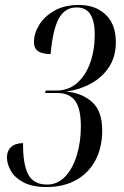

<svg xmlns="http://www.w3.org/2000/svg" viewBox="-20 -744 499 774"><path d="M167 10Q111 10 75.5 -8.5Q40 -27 24 -55Q8 -83 8 -109Q8 -136 25 -151.5Q42 -167 73 -167Q72 -83 93.5 -41.5Q115 0 170 0Q212 0 242.5 -32Q273 -64 289.5 -117.5Q306 -171 306 -235Q306 -307 282.5 -338Q259 -369 212 -369H162L164 -379H207Q256 -379 290.5 -409Q325 -439 343.5 -490.5Q362 -542 362 -607Q362 -656 345 -685Q328 -714 288 -714Q242 -714 217.5 -670Q193 -626 184 -526Q154 -526 135.5 -536.5Q117 -547 117 -575Q117 -609 137.5 -643Q158 -677 198.5 -700.5Q239 -724 299 -724Q365 -724 406 -685Q447 -646 447 -574Q447 -515 419 -473Q391 -431 345.5 -406.5Q300 -382 247 -375Q311 -369 351.5 -332.5Q392 -296 392 -218Q392 -149 364.5 -97.5Q337 -46 286.5 -18Q236 10 167 10Z"/></svg>

Font: Noto Serif Display ExtraCondensed
Style: Italic
Weight: 400
Width: 2
Italic angle: -12°
Designer: Monotype Design Team
Foundry: Monotype Imaging Inc.
Version: Version 2.009